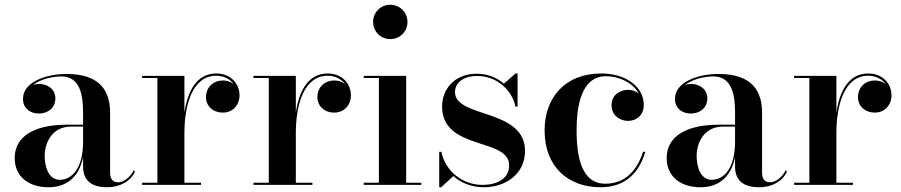

<svg xmlns="http://www.w3.org/2000/svg" viewBox="-20 -780 3802 810"><path d="M263 -254C121 -254 42 -202.5 42 -113.5C42 -37.5 98 10 184.5 10C266 10 314.5 -38 330.5 -117V-77C330.5 -10.5 376.5 10 432 10C487 10 530.5 -15.5 549.5 -55.5L544 -62C528.5 -29 498.5 -11 479 -11C452 -11 444.5 -29 444.5 -52V-304.5C444.5 -392 406 -468 261 -468C170 -468 77 -432 77 -363.5C77 -324 106 -301 144 -301C179 -301 213.5 -322 213.5 -365.5C213.5 -404.5 180 -426 144 -426C135.5 -426 127.5 -424.5 119.5 -421.5C150.5 -445.5 199 -457.5 239 -457.5C319 -457.5 330.5 -376.5 330.5 -304.5V-254ZM232.5 -21.5C185.5 -21.5 168.5 -74.5 168.5 -123C168.5 -175 198 -246 280 -246H330.5V-181.5C330.5 -70.5 283.5 -21.5 232.5 -21.5Z M579.5 -9V0H828V-9H758V-218.5C758 -343.5 795 -460.5 892 -460.5C925 -460.5 950.5 -446 966 -425C954 -435 938 -440.5 920 -440.5C882 -440.5 849 -414 849 -370C849 -334 877 -305 920.5 -305C963 -305 990.5 -338 990.5 -378C990.5 -425.5 954.5 -470 892.5 -470C810.5 -470 771.5 -397 758 -304.5V-460H579.5V-451H644V-9Z M1049.5 -9V0H1298V-9H1228V-218.5C1228 -343.5 1265 -460.5 1362 -460.5C1395 -460.5 1420.5 -446 1436 -425C1424 -435 1408 -440.5 1390 -440.5C1352 -440.5 1319 -414 1319 -370C1319 -334 1347 -305 1390.5 -305C1433 -305 1460.5 -338 1460.5 -378C1460.5 -425.5 1424.5 -470 1362.5 -470C1280.5 -470 1241.5 -397 1228 -304.5V-460H1049.5V-451H1114V-9Z M1554 -687.5C1554 -647 1586 -615 1626.5 -615C1667 -615 1699 -647 1699 -687.5C1699 -728 1667 -760 1626.5 -760C1586 -760 1554 -728 1554 -687.5ZM1514.5 -9V0H1757.5V-9H1693.5V-460H1514.5V-451H1578.5V-9Z M1841 10 1892.5 -37C1926 -7.5 1971 10 2021 10C2114.5 10 2195 -47 2195 -143.5C2195 -323 1899.5 -281 1899.5 -391.5C1899.5 -433 1938.5 -459.5 1992 -459.5C2083 -459.5 2142.5 -392.5 2154.5 -330H2163.5V-470H2155L2106 -427C2077 -452 2038 -469 1991 -469C1896.5 -469 1845 -402.5 1845 -331C1845 -143.5 2128 -200.5 2128 -82.5C2128 -25.5 2076 0 2015.5 0C1930.5 0 1858.5 -58.5 1842 -139.5H1833V10Z M2702.5 -139.5H2693C2667 -60.5 2617.5 -5 2533.5 -5C2434.5 -5 2412.5 -115.5 2412.5 -230C2412.5 -324 2429 -458.5 2536.5 -458.5C2590 -458.5 2650 -432 2675 -385C2663 -395.5 2647 -401 2629.5 -401C2593 -401 2560 -377.5 2560 -336.5C2560 -290 2598.5 -270 2629.5 -270C2666.5 -270 2696 -295 2696 -337.5C2696 -410 2625.5 -470 2516 -470C2362.5 -470 2277.5 -366.5 2277.5 -230C2277.5 -74 2379.5 10 2513 10C2620 10 2676.5 -52.5 2702.5 -139.5Z M3013.5 -254C2871.5 -254 2792.5 -202.5 2792.5 -113.5C2792.5 -37.5 2848.5 10 2935 10C3016.5 10 3065 -38 3081 -117V-77C3081 -10.5 3127 10 3182.5 10C3237.5 10 3281 -15.5 3300 -55.5L3294.5 -62C3279 -29 3249 -11 3229.5 -11C3202.5 -11 3195 -29 3195 -52V-304.5C3195 -392 3156.5 -468 3011.5 -468C2920.5 -468 2827.5 -432 2827.5 -363.5C2827.5 -324 2856.5 -301 2894.5 -301C2929.5 -301 2964 -322 2964 -365.5C2964 -404.5 2930.5 -426 2894.5 -426C2886 -426 2878 -424.5 2870 -421.5C2901 -445.5 2949.5 -457.5 2989.5 -457.5C3069.5 -457.5 3081 -376.5 3081 -304.5V-254ZM2983 -21.5C2936 -21.5 2919 -74.5 2919 -123C2919 -175 2948.5 -246 3030.5 -246H3081V-181.5C3081 -70.5 3034 -21.5 2983 -21.5Z M3330 -9V0H3578.5V-9H3508.5V-218.5C3508.5 -343.5 3545.5 -460.5 3642.5 -460.5C3675.5 -460.5 3701 -446 3716.5 -425C3704.5 -435 3688.5 -440.5 3670.5 -440.5C3632.5 -440.5 3599.5 -414 3599.5 -370C3599.5 -334 3627.5 -305 3671 -305C3713.5 -305 3741 -338 3741 -378C3741 -425.5 3705 -470 3643 -470C3561 -470 3522 -397 3508.5 -304.5V-460H3330V-451H3394.5V-9Z"/></svg>

Font: Bodoni* 24pt Medium
Style: Regular
Weight: 500
Version: Version 2.3